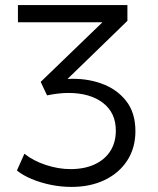

<svg xmlns="http://www.w3.org/2000/svg" viewBox="-20 -720 620 755"><path d="M261.5 15Q220 15 179.8 6.8Q139.5 -1.5 104.8 -16Q70 -30.5 46.5 -49.5L76 -115.5Q110 -88 159.8 -71.5Q209.5 -55 257.5 -55Q312 -55 352 -73.5Q392 -92 413.8 -126Q435.5 -160 435.5 -206.5Q435.5 -276.5 384.8 -315.5Q334 -354.5 248.5 -354.5Q229 -354.5 208 -352Q187 -349.5 165 -345L140 -398L383 -632.5H50.5V-700H481V-638L245.5 -409.5Q316.5 -413.5 377.5 -392Q438.5 -370.5 475.5 -323.8Q512.5 -277 512.5 -204.5Q512.5 -138.5 480.5 -89Q448.5 -39.5 391.8 -12.2Q335 15 261.5 15Z"/></svg>

Font: Geologica Thin Roman ExtraLight
Style: Regular
Weight: 250
Version: Version 1.010;gftools[0.9.28]